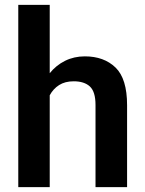

<svg xmlns="http://www.w3.org/2000/svg" viewBox="-20 -770 598 790"><path d="M184.6 -750V-468.8Q210.9 -501.5 247.8 -519.8Q284.7 -538.1 329.1 -538.1Q407.7 -538.1 455.3 -492.2Q502.9 -446.3 502.9 -336.9V0H373V-337.9Q373 -392.6 349.9 -414.1Q326.7 -435.5 283.2 -435.5Q247.6 -435.5 223.1 -419.9Q198.7 -404.3 184.6 -377.9V0H55.2V-750Z"/></svg>

Font: Vazirmatn RD UI FD SemiBold
Style: Regular
Weight: 600
Designer: Saber Rastikerdar
Foundry: Saber Rastikerdar
Version: Version 33.003